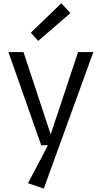

<svg xmlns="http://www.w3.org/2000/svg" viewBox="-20 -881 623 1165"><path d="M31.2 -564.9H122.6L287.6 -65.4L453.6 -564.9H546.4L245.6 263.2L149.9 230.5Q248.5 44.9 270.5 0H230ZM167 -682.6 352.1 -861.3 407.2 -801.3 211.9 -632.8Z"/></svg>

Font: Duru Sans
Style: Regular
Weight: 400
Designer: Onur Yazõcõgil
Foundry: Onur Yazõcõgil
Version: Version 1.002